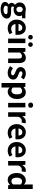

<svg xmlns="http://www.w3.org/2000/svg" viewBox="2546 -3398 1094 6227"><g transform="rotate(90 3093.5 -284.0)"><path d="M276 243Q210 243 157 227.5Q104 212 73.5 180.5Q43 149 43 99Q43 64 63 34Q83 4 123 -17V-22Q101 -36 86.5 -59Q72 -82 72 -117Q72 -148 90.5 -175.5Q109 -203 134 -221V-225Q105 -246 82 -284Q59 -322 59 -372Q59 -438 90.5 -483Q122 -528 174 -551Q226 -574 284 -574Q309 -574 330.5 -570Q352 -566 370 -560H571V-452H476Q487 -437 494 -415Q501 -393 501 -367Q501 -304 472 -261.5Q443 -219 394 -198Q345 -177 284 -177Q269 -177 250 -180.5Q231 -184 212 -190Q201 -180 194.5 -169.5Q188 -159 188 -141Q188 -120 207.5 -108Q227 -96 276 -96H372Q473 -96 527 -62.5Q581 -29 581 44Q581 101 543.5 145.5Q506 190 437.5 216.5Q369 243 276 243ZM284 -268Q309 -268 329 -280Q349 -292 361 -315.5Q373 -339 373 -372Q373 -405 361 -427.5Q349 -450 329 -461.5Q309 -473 284 -473Q260 -473 240 -461.5Q220 -450 208.5 -427.5Q197 -405 197 -372Q197 -339 208.5 -315.5Q220 -292 240 -280Q260 -268 284 -268ZM298 149Q341 149 372.5 138Q404 127 422 109Q440 91 440 69Q440 39 416 28.5Q392 18 347 18H278Q253 18 235 16.5Q217 15 201 11Q182 26 173.5 42.5Q165 59 165 77Q165 111 201 130Q237 149 298 149Z M895 14Q817 14 754 -21Q691 -56 653.5 -122Q616 -188 616 -280Q616 -348 637.5 -402Q659 -456 696.5 -494.5Q734 -533 780.5 -553.5Q827 -574 877 -574Q954 -574 1006 -539.5Q1058 -505 1084.5 -444.5Q1111 -384 1111 -306Q1111 -286 1109 -267.5Q1107 -249 1104 -238H759Q765 -193 786 -162Q807 -131 840 -115.5Q873 -100 915 -100Q949 -100 979 -109.5Q1009 -119 1040 -138L1090 -48Q1049 -20 998 -3Q947 14 895 14ZM756 -337H985Q985 -393 959.5 -426.5Q934 -460 879 -460Q850 -460 824 -446.5Q798 -433 780 -405.5Q762 -378 756 -337Z M1232 0V-560H1379V0ZM1186 -651Q1153 -651 1132 -673Q1111 -695 1111 -726Q1111 -757 1132 -778.5Q1153 -800 1186 -800Q1219 -800 1239.5 -778Q1260 -756 1260 -726Q1260 -695 1239.5 -673Q1219 -651 1186 -651ZM1426 -651Q1394 -651 1372.5 -673Q1351 -695 1351 -726Q1351 -757 1372.5 -778.5Q1394 -800 1426 -800Q1458 -800 1479 -778Q1500 -756 1500 -726Q1500 -695 1479 -673Q1458 -651 1426 -651Z M1536 0V-560H1656L1667 -486H1670Q1707 -522 1751 -548Q1795 -574 1852 -574Q1943 -574 1984 -514.5Q2025 -455 2025 -349V0H1878V-331Q1878 -396 1859.5 -422Q1841 -448 1799 -448Q1765 -448 1739.5 -432Q1714 -416 1683 -385V0Z M2337 14Q2281 14 2223.5 -8Q2166 -30 2124 -64L2191 -157Q2228 -129 2264.5 -112.5Q2301 -96 2341 -96Q2383 -96 2402.5 -112.5Q2422 -129 2422 -155Q2422 -176 2405 -190.5Q2388 -205 2361 -216.5Q2334 -228 2305 -239Q2270 -253 2235.5 -273Q2201 -293 2178 -324.5Q2155 -356 2155 -403Q2155 -453 2181 -491.5Q2207 -530 2253.5 -552Q2300 -574 2364 -574Q2425 -574 2472.5 -553Q2520 -532 2554 -505L2488 -416Q2458 -438 2428.5 -451Q2399 -464 2368 -464Q2329 -464 2311 -449Q2293 -434 2293 -410Q2293 -390 2308 -376.5Q2323 -363 2349 -353Q2375 -343 2404 -332Q2432 -322 2459.5 -308.5Q2487 -295 2510 -276Q2533 -257 2546.5 -229.5Q2560 -202 2560 -163Q2560 -114 2534.5 -73.5Q2509 -33 2459.5 -9.5Q2410 14 2337 14Z M2672 215V-560H2792L2803 -502H2806Q2841 -532 2883.5 -553Q2926 -574 2971 -574Q3040 -574 3089 -538.5Q3138 -503 3164.5 -439.5Q3191 -376 3191 -289Q3191 -193 3157 -125Q3123 -57 3068.5 -21.5Q3014 14 2953 14Q2917 14 2881.5 -2Q2846 -18 2814 -47L2819 44V215ZM2921 -107Q2954 -107 2981 -126.5Q3008 -146 3024 -186Q3040 -226 3040 -287Q3040 -340 3028 -377.5Q3016 -415 2992 -434Q2968 -453 2929 -453Q2901 -453 2874.5 -439Q2848 -425 2819 -396V-149Q2846 -125 2872 -116Q2898 -107 2921 -107Z M3316 0V-560H3463V0ZM3390 -651Q3351 -651 3328 -672.5Q3305 -694 3305 -731Q3305 -767 3328 -789Q3351 -811 3390 -811Q3427 -811 3451 -789Q3475 -767 3475 -731Q3475 -694 3451 -672.5Q3427 -651 3390 -651Z M3620 0V-560H3740L3751 -461H3754Q3785 -516 3827 -545Q3869 -574 3913 -574Q3937 -574 3951.5 -570.5Q3966 -567 3978 -562L3954 -435Q3938 -439 3925.5 -441.5Q3913 -444 3894 -444Q3862 -444 3826.5 -419Q3791 -394 3767 -334V0Z M4284 14Q4206 14 4143 -21Q4080 -56 4042.5 -122Q4005 -188 4005 -280Q4005 -348 4026.5 -402Q4048 -456 4085.5 -494.5Q4123 -533 4169.5 -553.5Q4216 -574 4266 -574Q4343 -574 4395 -539.5Q4447 -505 4473.5 -444.5Q4500 -384 4500 -306Q4500 -286 4498 -267.5Q4496 -249 4493 -238H4148Q4154 -193 4175 -162Q4196 -131 4229 -115.5Q4262 -100 4304 -100Q4338 -100 4368 -109.5Q4398 -119 4429 -138L4479 -48Q4438 -20 4387 -3Q4336 14 4284 14ZM4145 -337H4374Q4374 -393 4348.5 -426.5Q4323 -460 4268 -460Q4239 -460 4213 -446.5Q4187 -433 4169 -405.5Q4151 -378 4145 -337Z M4865 14Q4787 14 4724 -21Q4661 -56 4623.5 -122Q4586 -188 4586 -280Q4586 -348 4607.5 -402Q4629 -456 4666.5 -494.5Q4704 -533 4750.5 -553.5Q4797 -574 4847 -574Q4924 -574 4976 -539.5Q5028 -505 5054.5 -444.5Q5081 -384 5081 -306Q5081 -286 5079 -267.5Q5077 -249 5074 -238H4729Q4735 -193 4756 -162Q4777 -131 4810 -115.5Q4843 -100 4885 -100Q4919 -100 4949 -109.5Q4979 -119 5010 -138L5060 -48Q5019 -20 4968 -3Q4917 14 4865 14ZM4726 -337H4955Q4955 -393 4929.5 -426.5Q4904 -460 4849 -460Q4820 -460 4794 -446.5Q4768 -433 4750 -405.5Q4732 -378 4726 -337Z M5202 0V-560H5322L5333 -461H5336Q5367 -516 5409 -545Q5451 -574 5495 -574Q5519 -574 5533.5 -570.5Q5548 -567 5560 -562L5536 -435Q5520 -439 5507.5 -441.5Q5495 -444 5476 -444Q5444 -444 5408.5 -419Q5373 -394 5349 -334V0Z M5819 14Q5749 14 5697.5 -21Q5646 -56 5618 -122Q5590 -188 5590 -280Q5590 -371 5623.5 -436.5Q5657 -502 5711 -538Q5765 -574 5825 -574Q5872 -574 5904.5 -557.5Q5937 -541 5967 -513L5962 -601V-798H6109V0H5989L5978 -58H5974Q5943 -28 5903 -7Q5863 14 5819 14ZM5857 -107Q5887 -107 5912.5 -120.5Q5938 -134 5962 -165V-411Q5937 -434 5910.5 -443.5Q5884 -453 5857 -453Q5826 -453 5799.5 -433.5Q5773 -414 5757 -376Q5741 -338 5741 -282Q5741 -224 5754.5 -185Q5768 -146 5794 -126.5Q5820 -107 5857 -107Z"/></g></svg>

Font: Noto Sans SC
Style: Bold
Weight: 700
Designer: Ryoko NISHIZUKA  (kana, bopomofo & ideographs); Paul D. Hunt (Latin, Greek & Cyrillic); Sandoll Communications , Soo-you
Foundry: Adobe
Version: Version 2.004-H2;hotconv 1.0.118;makeotfexe 2.5.65603